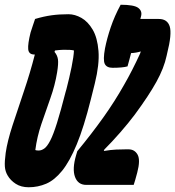

<svg xmlns="http://www.w3.org/2000/svg" viewBox="-36 -780 739 810"><path d="M528 0H328Q293 0 280.5 -33.5Q268 -67 285 -125L290 -142Q351 -216 399.5 -284Q448 -352 488 -423Q522 -482 555 -554L558 -563Q539 -557 517 -556Q514 -543 510 -529Q506 -515 502 -500Q492 -497 475.5 -495.5Q459 -494 439 -494Q414 -494 406 -510.5Q398 -527 407 -576Q415 -617 431 -664.5Q447 -712 473 -760Q530 -760 547.5 -746.5Q565 -733 559 -711Q558 -705 556 -700H634Q670 -700 680 -668.5Q690 -637 669 -554L667 -545Q656 -493 624 -435Q592 -377 533 -297Q506 -261 471.5 -221.5Q437 -182 404 -149L402 -143Q432 -148 453.5 -149Q475 -150 496 -150H506Q532 -150 544.5 -127.5Q557 -105 543 -52Q539 -36 534.5 -21Q530 -6 528 0ZM253 -720Q280 -720 307.5 -704.5Q335 -689 355 -655Q375 -621 379.5 -565Q384 -509 364 -428L347 -360Q318 -244 288 -171.5Q258 -99 226 -59.5Q194 -20 159 -5Q124 10 85 10Q53 10 30.5 -4.5Q8 -19 -4 -40Q-14 -57 -15.5 -77.5Q-17 -98 -12 -135Q-5 -184 17 -251.5Q39 -319 65 -395.5Q91 -472 111 -550H109Q85 -550 83 -572.5Q81 -595 93 -643Q98 -660 103 -673.5Q108 -687 112 -700Q149 -711 181.5 -715.5Q214 -720 253 -720ZM113 -147Q117 -145 127 -145Q139 -145 151 -153.5Q163 -162 176 -187Q189 -212 204.5 -261.5Q220 -311 241 -393L244 -403Q257 -453 266 -497.5Q275 -542 276 -567Q269 -569 259 -569.5Q249 -570 232 -570Q222 -570 213.5 -569Q205 -568 196 -567L194 -561Q206 -547 208.5 -529.5Q211 -512 205 -475Q196 -420 176.5 -365.5Q157 -311 138.5 -256.5Q120 -202 113 -147Z"/></svg>

Font: Recursive Mn Csl St XBd
Style: Italic
Weight: 800
Italic angle: -15°
Monospace: yes
Version: Version 1.079;hotconv 1.0.112;makeotfexe 2.5.65598; ttfautoh